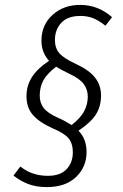

<svg xmlns="http://www.w3.org/2000/svg" viewBox="-20 -695 502 783"><path d="M204 -532Q204 -499 222 -478Q240 -457 290 -434Q344 -409 368 -378Q392 -347 392 -306Q392 -261 371 -228Q350 -195 300 -162Q333 -129 333 -75Q333 -14 290 27Q247 68 171 68Q129 68 96.5 56Q64 44 35 21L63 -16Q110 22 175 22Q226 22 251.5 -5Q277 -32 277 -74Q277 -110 259.5 -131Q242 -152 194 -172Q139 -197 113.5 -227Q88 -257 88 -302Q88 -346 110.5 -381Q133 -416 180 -447Q149 -481 149 -529Q149 -593 194 -634Q239 -675 307 -675Q380 -675 437 -625L410 -590Q384 -611 360.5 -620.5Q337 -630 308 -630Q256 -630 230 -602Q204 -574 204 -532ZM209 -423Q172 -395 157 -367.5Q142 -340 142 -305Q142 -275 158.5 -254Q175 -233 218 -214Q242 -204 272 -185Q310 -215 324 -243Q338 -271 338 -301Q338 -329 322 -351.5Q306 -374 263 -394Q226 -412 209 -423Z"/></svg>

Font: Fira Sans Extra Condensed Light
Style: Italic
Weight: 300
Width: 3
Italic angle: -8°
Designer: Carrois Corporate & Edenspiekermann AG
Foundry: Carrois Corporate GbR & Edenspiekermann AG
Version: Version 4.203